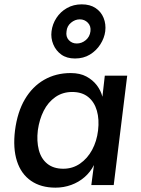

<svg xmlns="http://www.w3.org/2000/svg" viewBox="-20 -851 649 883"><path d="M235 12Q168 12 122.5 -19.5Q77 -51 58 -110Q39 -169 49 -251Q60 -336 94.5 -394.5Q129 -453 183 -484Q237 -515 305 -515Q348 -515 377.5 -499Q407 -483 425.5 -458.5Q444 -434 451 -406L462 -503H565L503 0H400L412 -92Q396 -60 369 -36.5Q342 -13 307.5 -0.5Q273 12 235 12ZM271 -75Q314 -75 348 -98.5Q382 -122 403.5 -161.5Q425 -201 431 -251Q437 -302 425.5 -342Q414 -382 385.5 -405Q357 -428 312 -428Q268 -428 234.5 -404.5Q201 -381 181 -341.5Q161 -302 154 -252Q148 -202 158.5 -161.5Q169 -121 197.5 -98Q226 -75 271 -75ZM325 -582Q287 -582 262 -600Q237 -618 225 -647Q213 -676 217 -707Q221 -740 239.5 -768.5Q258 -797 288 -814Q318 -831 356 -831Q394 -831 419.5 -814Q445 -797 456.5 -768.5Q468 -740 464 -707Q460 -676 441.5 -647Q423 -618 393.5 -600Q364 -582 325 -582ZM333 -651Q356 -651 374.5 -666.5Q393 -682 396 -707Q399 -731 384 -746.5Q369 -762 347 -762Q325 -762 306.5 -746.5Q288 -731 286 -707Q282 -682 296.5 -666.5Q311 -651 333 -651Z"/></svg>

Font: Inclusive Sans Medium
Style: Italic
Weight: 500
Italic angle: -7°
Designer: Olivia King
Foundry: Olivia King
Version: Version 2.004